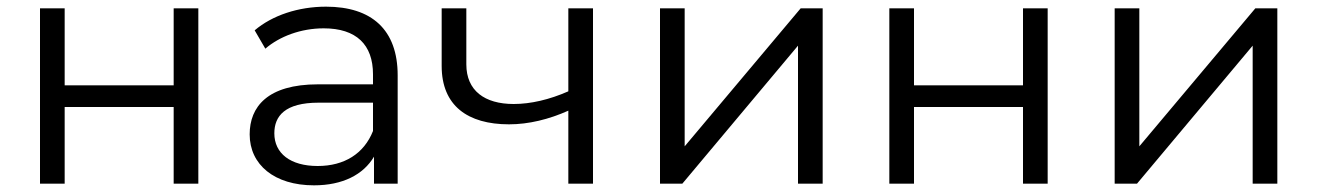

<svg xmlns="http://www.w3.org/2000/svg" viewBox="-20 -551 3952 576"><path d="M174 0V-230H501V0H575V-526H501V-295H174V-526H100V0Z M1099 -158C1072 -90 1013 -53 933 -53C851 -53 803 -91 803 -151C803 -203 835 -243 936 -243H1099ZM922 5C1008 5 1070 -27 1102 -81V0H1173V-325C1173 -462 1095 -531 958 -531C875 -531 797 -505 744 -460L776 -405C819 -442 883 -466 951 -466C1049 -466 1099 -417 1099 -328V-298H934C782 -298 729 -230 729 -148C729 -57 803 5 922 5Z M1759 -526H1685V-277C1628 -252 1572 -239 1521 -239C1434 -239 1379 -279 1379 -358V-526H1305V-353C1305 -234 1383 -178 1507 -178C1566 -178 1627 -193 1685 -219V0H1759Z M2027 0 2374 -414V0H2448V-526H2382L2034 -112V-526H1960V0Z M2722 0V-230H3049V0H3123V-526H3049V-295H2722V-526H2648V0Z M3391 0 3738 -414V0H3812V-526H3746L3398 -112V-526H3324V0Z"/></svg>

Font: Montserrat-Alt1
Style: Regular
Weight: 400
Designer: Differentunic
Foundry: Differentunic
Version: Version 7.222